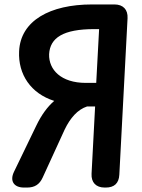

<svg xmlns="http://www.w3.org/2000/svg" viewBox="-20 -806 640 864"><path d="M517 -20 554 -724C556 -763 534 -786 495 -786H394C205 -786 72 -713 66 -575C61 -471 119 -385 224 -352C194 -326 167 -290 143 -240L43 -33C23 8 42 38 88 38H102C136 38 158 24 172 -7L271 -223C296 -275 329 -313 372 -327H408L392 -24C390 15 412 38 451 38H456C494 38 515 19 517 -20ZM201 -562C205 -636 264 -675 405 -675H426L413 -433H366C255 -433 199 -492 201 -562Z"/></svg>

Font: 寒蝉团圆体 Round
Style: Regular
Weight: 500
Designer: 寒蝉字型
Version: Version 2.700;Glyphs 3.1.1 (3135)